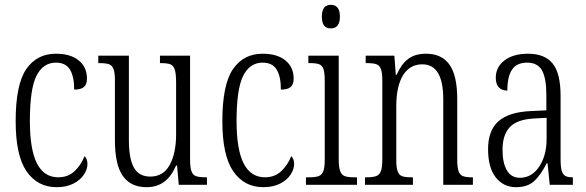

<svg xmlns="http://www.w3.org/2000/svg" viewBox="-20 -767 2434 797"><path d="M45 -264Q45 -416 89 -480Q133 -544 212 -544Q273 -544 307 -516Q341 -488 341 -441Q341 -416 328 -405.5Q315 -395 288 -395Q288 -449 270.5 -478Q253 -507 212 -507Q159 -507 131.5 -452.5Q104 -398 104 -265Q104 -146 133.5 -88.5Q163 -31 222 -31Q262 -31 289 -56Q316 -81 331 -119Q343 -107 343 -86Q343 -65 328.5 -42.5Q314 -20 285 -5Q256 10 215 10Q136 10 90.5 -55.5Q45 -121 45 -264Z M457 -185V-435Q457 -466 451 -481Q445 -496 432 -500.5Q419 -505 392 -505H388V-536H515V-186Q515 -108 536 -71Q557 -34 604 -34Q658 -34 684.5 -82.5Q711 -131 711 -209V-424Q711 -461 705.5 -478Q700 -495 687.5 -500Q675 -505 647 -505H644V-536H769V-105Q769 -71 775 -55.5Q781 -40 794.5 -35.5Q808 -31 836 -31H839V0H722L715 -80H711Q691 -34 661 -12Q631 10 588 10Q523 10 490 -36.5Q457 -83 457 -185Z M903 -264Q903 -416 947 -480Q991 -544 1070 -544Q1131 -544 1165 -516Q1199 -488 1199 -441Q1199 -416 1186 -405.5Q1173 -395 1146 -395Q1146 -449 1128.5 -478Q1111 -507 1070 -507Q1017 -507 989.5 -452.5Q962 -398 962 -265Q962 -146 991.5 -88.5Q1021 -31 1080 -31Q1120 -31 1147 -56Q1174 -81 1189 -119Q1201 -107 1201 -86Q1201 -65 1186.5 -42.5Q1172 -20 1143 -5Q1114 10 1073 10Q994 10 948.5 -55.5Q903 -121 903 -264Z M1316 -698Q1316 -747 1353 -747Q1391 -747 1391 -698Q1391 -649 1353 -649Q1316 -649 1316 -698ZM1250 -31H1263Q1290 -31 1303 -36Q1316 -41 1322 -56Q1328 -71 1328 -103V-431Q1328 -464 1323 -479.5Q1318 -495 1305.5 -500Q1293 -505 1268 -505H1260V-536H1386V-106Q1386 -73 1392 -57Q1398 -41 1411 -36Q1424 -31 1451 -31H1462V0H1250Z M1495 -31H1502Q1528 -31 1541.5 -36Q1555 -41 1561 -56.5Q1567 -72 1567 -105V-434Q1567 -466 1561 -481Q1555 -496 1542 -500.5Q1529 -505 1503 -505H1498V-536H1617L1623 -456H1626Q1646 -501 1674.5 -522.5Q1703 -544 1748 -544Q1814 -544 1846 -498.5Q1878 -453 1878 -356V-105Q1878 -72 1883.5 -56.5Q1889 -41 1901.5 -36Q1914 -31 1939 -31H1943V0H1820V-355Q1820 -500 1733 -500Q1681 -500 1653 -454.5Q1625 -409 1625 -327V-102Q1625 -70 1631 -55Q1637 -40 1649.5 -35.5Q1662 -31 1688 -31H1694V0H1495Z M2006 -148Q2006 -226 2049.5 -264Q2093 -302 2184 -306L2248 -309V-372Q2248 -442 2230 -474.5Q2212 -507 2168 -507Q2125 -507 2105.5 -478Q2086 -449 2086 -391Q2063 -391 2050.5 -404.5Q2038 -418 2038 -444Q2038 -489 2074.5 -516.5Q2111 -544 2172 -544Q2241 -544 2274 -503.5Q2307 -463 2307 -369V-108Q2307 -75 2311.5 -59Q2316 -43 2326 -37Q2336 -31 2356 -31H2358V0H2262L2253 -89H2249Q2224 -39 2196.5 -14.5Q2169 10 2122 10Q2070 10 2038 -30.5Q2006 -71 2006 -148ZM2249 -191V-278L2195 -275Q2126 -271 2096 -239Q2066 -207 2066 -145Q2066 -91 2084 -60Q2102 -29 2138 -29Q2187 -29 2218 -75Q2249 -121 2249 -191Z"/></svg>

Font: Noto Serif CondLight
Style: Regular
Weight: 300
Width: 3
Designer: Monotype Design Team
Foundry: Monotype Imaging Inc.
Version: Version 1.001